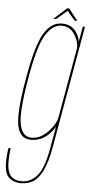

<svg xmlns="http://www.w3.org/2000/svg" viewBox="-94 -717 464 982"><g transform="rotate(5 138.0 -226.0)"><path d="M53 229Q87 229 114 213Q141 197 162.5 154.2Q184 111.5 198 33.5L309 -596H298L281.5 -504L187 32.5Q168 141.5 134.5 180.2Q101 219 54 219Q24.5 219 5.5 204Q-13.5 189 -18.5 155Q-23.5 121 -15.5 55.5H-27Q-41.5 160 -19.8 194.5Q2 229 53 229ZM83.5 3.5Q134.5 3.5 171.8 -31.5Q209 -66.5 216 -105L215.5 -127.5Q209 -89 170.2 -48.2Q131.5 -7.5 86.5 -7.5Q39 -7.5 25.8 -68.5Q12.5 -129.5 41.5 -299Q70 -470 106 -530.8Q142 -591.5 189.5 -591.5Q234.5 -591.5 258.8 -551.2Q283 -511 276.5 -472.5L283.5 -493Q289.5 -527 265.5 -564.8Q241.5 -602.5 190.5 -602.5Q134.5 -602.5 97 -538.2Q59.5 -474 30 -299Q0 -125 13.8 -60.8Q27.5 3.5 83.5 3.5ZM144 -623H158.5L214 -669.5L253.5 -623H267.5L221 -682.5H210Z"/></g></svg>

Font: Anybody Thin Condensed
Style: Italic
Weight: 100
Width: 3
Italic angle: -10°
Version: Version 1.113;gftools[0.9.25]